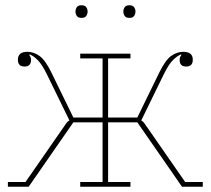

<svg xmlns="http://www.w3.org/2000/svg" viewBox="-20 -710 801 730"><path d="M10 -18H77L229 -237Q237 -249 244 -252L159 -426Q140 -465 123.5 -481.5Q107 -498 93 -503L91 -502Q94 -497 96 -493Q98 -489 98 -482Q98 -457 73 -457Q48 -457 48 -483Q48 -513 84 -513Q108 -513 130 -497.5Q152 -482 175 -435L259 -263H370V-488H285V-506H476V-488H391V-263H502L586 -435Q609 -482 631 -497.5Q653 -513 677 -513Q713 -513 713 -483Q713 -457 688 -457Q663 -457 663 -482Q663 -489 665 -493Q667 -497 670 -502L668 -503Q654 -498 637.5 -481.5Q621 -465 602 -426L517 -252Q524 -249 532 -237L684 -18H751V0H672L502 -245H391V-18H476V0H285V-18H370V-245H259L89 0H10ZM290 -642Q277 -642 272 -649.5Q267 -657 267 -665V-667Q267 -675 272 -682.5Q277 -690 290 -690Q303 -690 308 -682.5Q313 -675 313 -667V-665Q313 -657 308 -649.5Q303 -642 290 -642ZM472 -642Q459 -642 454 -649.5Q449 -657 449 -665V-667Q449 -675 454 -682.5Q459 -690 472 -690Q485 -690 490 -682.5Q495 -675 495 -667V-665Q495 -657 490 -649.5Q485 -642 472 -642Z"/></svg>

Font: IBM Plex Serif Thin
Style: Regular
Weight: 100
Designer: Mike Abbink, Paul van der Laan, Pieter van Rosmalen
Foundry: Bold Monday
Version: Version 3.001